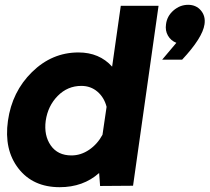

<svg xmlns="http://www.w3.org/2000/svg" viewBox="-20 -773 871 798"><path d="M713 -595Q690 -604 678 -625Q666 -646 670 -672Q674 -706 701 -729.5Q728 -753 762 -753Q795 -753 815 -729.5Q835 -706 830 -672Q822 -616 737 -525H654ZM639 -749 533 -1 396 0 392 -54Q326 5 228 5Q117 5 56.5 -73Q-4 -151 13 -271Q30 -392 113 -473.5Q196 -555 306 -555Q393 -555 446 -496L482 -749ZM277 -127Q316 -127 350.5 -150.5Q385 -174 406 -213L423 -329Q413 -368 385 -392Q357 -416 318 -416Q261 -416 220 -374.5Q179 -333 170 -271Q162 -210 191 -168.5Q220 -127 277 -127Z"/></svg>

Font: Oakes Grotesk Bold
Style: Italic
Weight: 700
Italic angle: -8°
Designer: Samuel Oakes
Foundry: Samuel Oakes
Version: Version 1.000;PS 001.000;hotconv 1.0.88;makeotf.lib2.5.64775